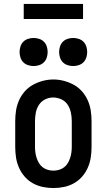

<svg xmlns="http://www.w3.org/2000/svg" viewBox="-20 -943 540 971"><path d="M250 8Q223 8 196.5 2.5Q170 -3 146.5 -16Q123 -29 105 -49.5Q87 -70 76 -95Q65 -120 61 -146.5Q57 -173 57 -200V-330Q57 -357 61 -383.5Q65 -410 76 -435Q87 -460 105 -480.5Q123 -501 146.5 -514Q170 -527 196.5 -534Q223 -541 250 -541Q277 -541 303.5 -534Q330 -527 353.5 -514Q377 -501 395 -480.5Q413 -460 424 -435Q435 -410 439 -383.5Q443 -357 443 -330V-200Q443 -173 439 -146.5Q435 -120 424 -95Q413 -70 395 -49.5Q377 -29 353.5 -16Q330 -3 303.5 2.5Q277 8 250 8ZM250 -80Q264 -80 278 -84Q292 -88 303.5 -96.5Q315 -105 322.5 -117.5Q330 -130 334.5 -143.5Q339 -157 341 -171.5Q343 -186 343 -200V-330Q343 -352 338.5 -373.5Q334 -395 322.5 -413Q311 -431 290.5 -440.5Q270 -450 249 -450Q227 -450 207.5 -440Q188 -430 176.5 -412Q165 -394 161 -372.5Q157 -351 157 -330V-200Q157 -186 159 -171.5Q161 -157 165.5 -143.5Q170 -130 177.5 -117.5Q185 -105 196.5 -96.5Q208 -88 222 -84Q236 -80 250 -80ZM350 -609Q336 -609 322 -613.5Q308 -618 298 -628Q288 -638 283.5 -652Q279 -666 279 -680Q279 -694 283.5 -708Q288 -722 298 -732Q308 -742 322 -746.5Q336 -751 350 -751Q364 -751 378 -746.5Q392 -742 402 -732Q412 -722 416.5 -708Q421 -694 421 -680Q421 -666 416.5 -652Q412 -638 402 -628Q392 -618 378 -613.5Q364 -609 350 -609ZM150 -609Q136 -609 122 -613.5Q108 -618 98 -628Q88 -638 83.5 -652Q79 -666 79 -680Q79 -694 83.5 -708Q88 -722 98 -732Q108 -742 122 -746.5Q136 -751 150 -751Q164 -751 178 -746.5Q192 -742 202 -732Q212 -722 216.5 -708Q221 -694 221 -680Q221 -666 216.5 -652Q212 -638 202 -628Q192 -618 178 -613.5Q164 -609 150 -609ZM100 -847V-923H400V-847Z"/></svg>

Font: Iosevka Slab Semibold
Style: Regular
Weight: 600
Monospace: yes
Designer: Belleve Invis
Foundry: Belleve Invis
Version: Version 11.1.1; ttfautohint (v1.8.3)